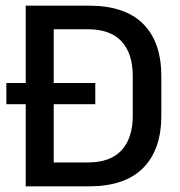

<svg xmlns="http://www.w3.org/2000/svg" viewBox="-20 -659 638 679"><path d="M317 -290.5H2.5V-365.5H317ZM294.5 0H139.5V-84.5H291Q370 -84.5 409.8 -127.5Q449.5 -170.5 449.5 -250.5V-389.5Q449.5 -470 409.8 -512.8Q370 -555.5 291 -555.5H139V-639H294.5Q421.5 -639 486 -574.8Q550.5 -510.5 550.5 -390V-250Q550.5 -129.5 486 -64.8Q421.5 0 294.5 0ZM170 0H71V-639H170Z"/></svg>

Font: Anek Devanagari Medium Medium
Style: Regular
Weight: 500
Version: Version 1.003